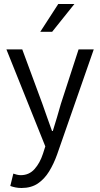

<svg xmlns="http://www.w3.org/2000/svg" viewBox="-20 -733 502 964"><path d="M87.9 210.9Q71.8 210.9 57.6 208Q43.5 205.1 31.7 200.7L46.9 138.7Q54.2 141.6 64.7 144Q75.2 146.5 84 146.5Q126 146.5 153.3 116Q180.7 85.4 195.8 38.6L207.5 2L12.2 -484.9H91.8L192.9 -211.4Q204.1 -179.7 216.6 -144Q229 -108.4 241.2 -75.2H245.1Q255.9 -107.9 266.1 -143.8Q276.4 -179.7 285.6 -211.4L374.5 -484.9H450.7L266.6 43Q250 89.4 226.6 127.7Q203.1 166 169.7 188.5Q136.2 210.9 87.9 210.9ZM182.1 -573.2 272.5 -712.9H353.5L241.7 -573.2Z"/></svg>

Font: Varta Light
Style: Regular
Weight: 400
Version: Version 1.004